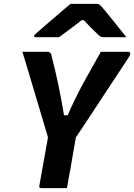

<svg xmlns="http://www.w3.org/2000/svg" viewBox="-20 -966 689 986"><path d="M324 0Q302 0 279.5 0Q257 0 235 0Q213 0 191 0Q188 0 185.5 -1.5Q183 -3 182 -5.5Q181 -8 182 -12Q195 -84 208 -157.5Q221 -231 234 -303L376 -296Q370 -265 364.5 -231.5Q359 -198 353 -165.5Q347 -133 342 -100Q337 -75 332.5 -50Q328 -25 324 0ZM95 -700Q129 -700 161 -700Q193 -700 223 -700Q230 -700 234.5 -697.5Q239 -695 242 -689Q245 -683 247 -669Q255 -640 263 -605.5Q271 -571 279.5 -531Q288 -491 296.5 -445Q305 -399 313 -346L280 -374H358L316 -348Q340 -404 362 -449.5Q384 -495 405.5 -534.5Q427 -574 449.5 -614Q472 -654 498 -700Q532 -700 568.5 -700Q605 -700 639 -700Q646 -700 648.5 -693.5Q651 -687 642 -673Q614 -630 585.5 -587Q557 -544 528 -500Q499 -456 469.5 -411Q440 -366 410.5 -321.5Q381 -277 351 -232Q310 -232 286 -232.5Q262 -233 250.5 -235Q239 -237 235 -241Q231 -245 229 -251Q225 -266 214 -302.5Q203 -339 188.5 -388Q174 -437 157.5 -492Q141 -547 125 -601Q109 -655 95 -700ZM342 -946Q357 -946 383.5 -946Q410 -946 437 -946Q464 -946 478 -946Q485 -946 490 -943Q495 -940 506 -927Q513 -919 526.5 -902.5Q540 -886 557.5 -864.5Q575 -843 593.5 -819.5Q612 -796 629 -775Q603 -775 570.5 -775Q538 -775 513 -775Q502 -775 498 -777Q494 -779 487 -785Q473 -798 449.5 -821.5Q426 -845 391 -884L440 -863Q426 -862 408 -862.5Q390 -863 374 -863L429 -885Q383 -849 347.5 -822.5Q312 -796 283 -775H165Q161 -775 158.5 -775.5Q156 -776 155.5 -778Q155 -780 155 -782Q156 -786 160.5 -790Q165 -794 181 -808Q196 -822 217 -839.5Q238 -857 260.5 -876.5Q283 -896 304.5 -914.5Q326 -933 342 -946Z"/></svg>

Font: RecMonoLinear Nerd Font Mono
Style: Bold Italic
Weight: 700
Italic angle: -10°
Monospace: yes
Version: Version 1.085; ttfautohint (v1.8.4.7-5d5b);Nerd Fonts 3.2.1